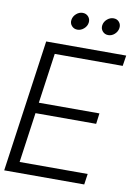

<svg xmlns="http://www.w3.org/2000/svg" viewBox="-106 -1008 765 1073"><g transform="rotate(10 276.5 -471.5)"><path d="M297.4 -859.6Q280.8 -845.2 261 -845.2Q241.2 -845.2 228.5 -859.6Q215.8 -874 219 -894Q222.2 -914.1 238.5 -928.5Q254.9 -942.9 274.9 -942.9Q294.9 -942.9 307.4 -928.5Q319.8 -914.1 316.9 -894Q314 -874 297.4 -859.6ZM471.9 -859.6Q456.1 -845.2 436 -845.2Q416 -845.2 403.6 -859.6Q391.1 -874 394 -894Q397 -914.1 413.6 -928.5Q430.2 -942.9 450.2 -942.9Q470.2 -942.9 482.2 -928.5Q494.1 -914.1 491 -894Q487.8 -874 471.9 -859.6ZM160.2 -689.9 120.1 -405.8H463.9L456.1 -345.2H111.8L71.8 -61H458L449.2 0H-4.9L101.1 -750H555.2L545.9 -689.9Z"/></g></svg>

Font: Oakes Grotesk
Style: Light Italic
Weight: 300
Designer: Samuel Oakes
Foundry: Samuel Oakes
Version: Version 1.0 | wf-rip DC20170320